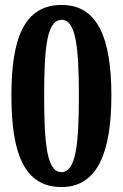

<svg xmlns="http://www.w3.org/2000/svg" viewBox="-20 -744 496 774"><path d="M228 10C373 10 429 -130 429 -358C429 -588 375 -724 229 -724C75 -724 26 -585 26 -359C26 -128 76 10 228 10ZM228 -50C169 -50 158 -163 158 -358C158 -553 169 -664 229 -664C286 -664 298 -553 298 -358C298 -163 286 -50 228 -50Z"/></svg>

Font: Noto Serif Lao ExtraCondensed
Style: Bold
Weight: 700
Width: 2
Designer: Monotype Design Team
Foundry: Monotype Imaging Inc.
Version: Version 2.003